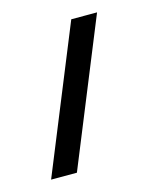

<svg xmlns="http://www.w3.org/2000/svg" viewBox="-60 -139 294 381"><g transform="rotate(-15 87.0 51.5)"><path d="M53 200H0L121 -97H174Z"/></g></svg>

Font: Katibeh
Style: Regular
Weight: 400
Designer: Arabic design by Kourosh Beigpour, Latin design by Eduardo Tunni, engineering by Lasse Fister
Version: Version 1.000